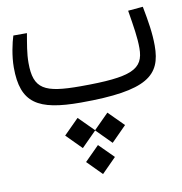

<svg xmlns="http://www.w3.org/2000/svg" viewBox="-74 -404 734 774"><g transform="rotate(-10 293.0 -17.0)"><path d="M248.5 2C521.5 2 581.1 -50.8 581.1 -172.4C581.1 -223.6 572.8 -273.4 561 -335L500 -329.6C511.2 -260.3 518.6 -216.8 518.6 -173.3C518.6 -86.4 468.3 -63 258.3 -63C110.4 -63 67.9 -84.5 67.9 -191.9C67.9 -231.9 75.2 -267.6 82.5 -311.5H26.9C18.1 -284.2 6.3 -231.4 6.3 -184.1C6.3 -38.1 72.3 2 248.5 2ZM346.2 60.5 285.2 121.6 224.1 60.5 162.6 122.1 224.1 184.1 285.2 122.6 346.2 184.1 407.7 122.1ZM286.1 182.6 227.1 241.7 286.1 301.3 345.2 241.7Z"/></g></svg>

Font: Cascadia Code PL Light
Style: Regular
Weight: 300
Monospace: yes
Designer: Aaron Bell
Foundry: Saja Typeworks
Version: Version 2404.023